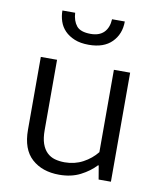

<svg xmlns="http://www.w3.org/2000/svg" viewBox="-79 -743 679 815"><g transform="rotate(10 260.5 -335.5)"><path d="M383 -470H453V0H400L390 -59H387Q361 -31 322 -11Q283 9 231 9Q158 9 113 -31.5Q68 -72 68 -156V-470H138V-167Q138 -132 146 -109Q154 -86 168.5 -72Q183 -58 202.5 -52.5Q222 -47 245 -47Q288 -47 323.5 -66Q359 -85 383 -115ZM179 -680Q181 -645 198 -624Q215 -603 259 -603Q296 -603 316 -623Q336 -643 338 -680H393Q393 -626 358.5 -591Q324 -556 259 -556Q223 -556 197.5 -566.5Q172 -577 155.5 -594Q139 -611 131.5 -633.5Q124 -656 124 -680Z"/></g></svg>

Font: Ek Mukta Light
Style: Regular
Weight: 300
Designer: Girish Dalvi and Yashodeep Gholap
Foundry: Ek Type
Version: Version 2.538;PS 1.002;hotconv 16.6.51;makeotf.lib2.5.65220;